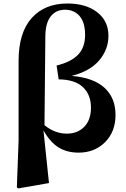

<svg xmlns="http://www.w3.org/2000/svg" viewBox="-20 -846 712 1085"><path d="M236.3 -643.6 231.4 -138.7Q290 -90.8 357.4 -90.8Q418.9 -90.8 456.5 -129.9Q494.1 -168.9 494.1 -237.3Q494.1 -310.5 448.7 -353.5Q403.3 -396.5 311.5 -397.5L299.8 -475.6Q382.8 -496.1 421.9 -537.6Q460.9 -579.1 460.9 -648.4Q460.9 -719.7 429.7 -755.4Q398.4 -791 347.7 -791Q295.9 -791 266.6 -753.4Q237.3 -715.8 236.3 -643.6ZM85 -49.8V-501Q85 -661.1 158.7 -743.7Q232.4 -826.2 361.3 -826.2Q465.8 -826.2 529.3 -776.9Q592.8 -727.5 592.8 -643.6Q592.8 -567.4 541.5 -505.9Q490.2 -444.3 384.8 -417Q507.8 -407.2 570.3 -350.1Q632.8 -293 632.8 -196.3Q632.8 -101.6 573.7 -42.5Q514.6 16.6 423.8 16.6Q358.4 16.6 310.5 -13.2Q262.7 -43 225.6 -109.4L256.8 188.5L83 218.8L75.2 212.9Z"/></svg>

Font: Bpmf Zihi Serif Heavy
Style: Heavy
Weight: 900
Foundry: But Ko
Version: Version 1.320